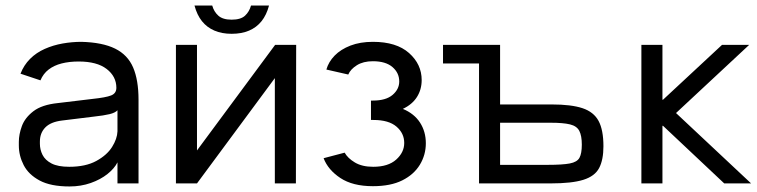

<svg xmlns="http://www.w3.org/2000/svg" viewBox="-20 -662 2731 693"><path d="M54 -396Q66 -427 88.5 -449.5Q111 -472 141.5 -485.5Q172 -499 206 -505Q240 -511 274 -511Q350 -509 395.5 -486.5Q441 -464 460.5 -418.5Q480 -373 480 -302V0H404V-76Q393 -54 368 -34Q343 -14 307.5 -1.5Q272 11 231 11Q163 11 123 -10.5Q83 -32 65.5 -66Q48 -100 48 -137V-150Q48 -177 59 -207Q70 -237 100.5 -260.5Q131 -284 189 -290L314 -305Q362 -310 381 -317.5Q400 -325 400 -345Q400 -386 365 -413Q330 -440 264 -440Q230 -440 202.5 -433Q175 -426 155.5 -411Q136 -396 126 -372ZM124 -151V-143Q124 -122 133.5 -103Q143 -84 166 -72Q189 -60 230 -60Q289 -60 327.5 -81Q366 -102 384.5 -131.5Q403 -161 404 -188Q404 -206 404 -229Q404 -252 404 -264Q396 -255 375.5 -250Q355 -245 318 -241L204 -227Q163 -222 143.5 -202Q124 -182 124 -151Z M615 -500H691V-119L973 -500H1049L1048 0H972V-380L691 0H615ZM816 -540Q781 -540 754 -551.5Q727 -563 709 -585.5Q691 -608 682 -642H746Q752 -620 768 -605.5Q784 -591 816 -591Q849 -591 864.5 -605.5Q880 -620 886 -642H951Q942 -608 924 -585.5Q906 -563 879 -551.5Q852 -540 816 -540Z M1319 -299H1326Q1373 -299 1397 -319.5Q1421 -340 1421 -368Q1421 -399 1396.5 -420Q1372 -441 1326 -441Q1291 -441 1268 -426.5Q1245 -412 1237 -393L1158 -411Q1166 -439 1188 -461.5Q1210 -484 1245 -497.5Q1280 -511 1326 -511Q1411 -511 1456.5 -470.5Q1502 -430 1502 -373Q1502 -339 1485 -312Q1468 -285 1434 -269Q1475 -252 1496 -219.5Q1517 -187 1517 -145Q1517 -103 1495.5 -67.5Q1474 -32 1432 -11Q1390 10 1326 10Q1253 10 1208.5 -19.5Q1164 -49 1148 -91L1224 -111Q1235 -91 1261 -75.5Q1287 -60 1327 -60Q1381 -60 1410 -86Q1439 -112 1439 -146Q1439 -181 1411 -205Q1383 -229 1328 -229H1319Z M1785 -67H1957Q2010 -67 2036.5 -72Q2063 -77 2071.5 -92.5Q2080 -108 2080 -140Q2080 -172 2071 -189.5Q2062 -207 2037.5 -213Q2013 -219 1967 -219H1785ZM2158 -134Q2158 -85 2142.5 -55.5Q2127 -26 2085.5 -13Q2044 0 1967 0H1709V-433H1579V-500H1785V-285H1971Q2042 -285 2082.5 -271.5Q2123 -258 2140.5 -225.5Q2158 -193 2158 -134Z M2295 0V-500H2371V-302H2373L2586 -500H2684L2420 -254L2691 0H2594L2373 -208H2371V0Z"/></svg>

Font: Nata Sans
Style: Regular
Weight: 400
Designer: Daniel Uzquiano Cruz
Version: Version 1.001